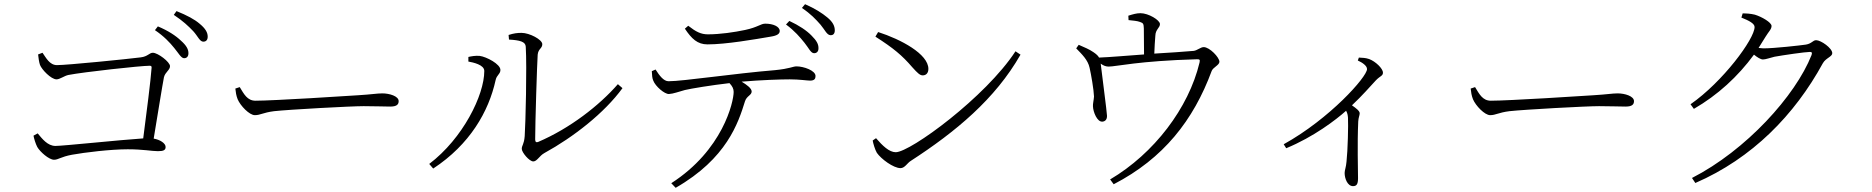

<svg xmlns="http://www.w3.org/2000/svg" viewBox="-20 -831 8940 917"><path d="M812 -602C832 -578 845 -553 859 -553C872 -553 880 -561 880 -577C880 -596 870 -614 844 -637C820 -660 784 -684 734 -705L720 -687C763 -658 791 -628 812 -602ZM903 -682C925 -658 934 -632 951 -632C964 -632 972 -640 972 -656C972 -676 961 -695 933 -718C910 -738 873 -758 823 -778L810 -760C855 -730 879 -707 903 -682ZM140 -183C142 -171 150 -144 158 -129C171 -106 214 -68 238 -68C259 -68 270 -82 324 -92C385 -103 508 -118 590 -118C664 -118 705 -109 734 -109C761 -109 771 -114 771 -129C771 -147 744 -164 714 -169C734 -289 755 -421 763 -462C769 -487 792 -496 792 -515C792 -535 734 -579 710 -579C693 -579 686 -561 652 -557C590 -549 301 -520 252 -520C217 -520 200 -555 183 -579L162 -571C163 -557 167 -532 171 -521C179 -499 224 -452 250 -452C266 -452 287 -469 307 -473C379 -487 652 -517 695 -517C702 -517 705 -514 704 -507C700 -449 680 -292 664 -170C556 -163 281 -134 245 -134C207 -134 181 -169 160 -194Z M1125 -415 1104 -408C1106 -390 1108 -375 1115 -357C1128 -326 1171 -281 1197 -281C1224 -281 1235 -293 1289 -300C1363 -308 1656 -324 1717 -324C1776 -324 1811 -322 1844 -322C1876 -322 1884 -333 1884 -348C1884 -372 1840 -385 1806 -385C1780 -385 1756 -380 1689 -376C1647 -373 1286 -350 1200 -350C1161 -350 1145 -382 1125 -415Z M2409 -664 2411 -642C2463 -639 2490 -632 2491 -608C2497 -512 2490 -239 2486 -181C2483 -141 2472 -137 2472 -120C2472 -103 2508 -60 2527 -60C2545 -60 2556 -87 2580 -100C2720 -177 2866 -291 2953 -410L2931 -429C2842 -327 2702 -218 2550 -153C2542 -150 2536 -152 2536 -165C2536 -241 2545 -527 2548 -570C2551 -599 2570 -599 2570 -620C2570 -642 2509 -674 2471 -674C2450 -674 2434 -672 2409 -664ZM2217 -537C2239 -533 2293 -522 2293 -492C2293 -377 2191 -170 2030 -48L2049 -26C2224 -141 2314 -298 2347 -448C2352 -473 2370 -477 2370 -497C2370 -525 2303 -560 2271 -564C2251 -566 2230 -562 2217 -559Z M3822 -627C3843 -601 3852 -578 3867 -577C3880 -576 3889 -585 3889 -599C3890 -620 3880 -637 3856 -661C3833 -685 3797 -709 3750 -731L3734 -714C3776 -683 3801 -653 3822 -627ZM3899 -713C3920 -688 3929 -664 3946 -663C3959 -662 3967 -670 3967 -686C3967 -706 3958 -726 3931 -748C3907 -768 3873 -790 3825 -811L3810 -793C3853 -764 3876 -739 3899 -713ZM3661 -656C3693 -661 3704 -670 3704 -683C3704 -704 3673 -718 3635 -718C3613 -718 3600 -701 3539 -688C3487 -677 3419 -667 3361 -667C3328 -667 3304 -679 3267 -708L3251 -694C3283 -646 3311 -619 3359 -619C3448 -619 3584 -643 3661 -656ZM3207 66C3451 -74 3506 -244 3538 -347C3546 -373 3570 -376 3570 -394C3570 -409 3547 -426 3522 -441C3618 -449 3708 -452 3752 -452C3799 -452 3834 -446 3849 -446C3870 -446 3875 -455 3875 -468C3875 -494 3819 -514 3784 -514C3767 -514 3753 -503 3682 -496C3487 -480 3242 -443 3173 -443C3149 -443 3129 -471 3111 -499L3093 -491C3094 -471 3095 -457 3100 -446C3110 -419 3154 -381 3175 -382C3196 -383 3221 -393 3251 -401C3280 -408 3377 -424 3464 -434C3478 -419 3484 -407 3484 -392C3484 -344 3432 -114 3186 44Z M4174 -678 4161 -656C4247 -601 4288 -567 4337 -510C4363 -481 4374 -471 4387 -471C4403 -471 4414 -482 4414 -502C4414 -573 4283 -643 4174 -678ZM4830 -586C4688 -368 4328 -104 4258 -104C4227 -104 4195 -135 4164 -171L4148 -160C4150 -147 4159 -116 4168 -101C4188 -72 4247 -28 4281 -28C4301 -28 4313 -52 4329 -62C4545 -202 4733 -358 4854 -570Z M5370 -735C5390 -733 5413 -731 5425 -726C5441 -721 5442 -716 5443 -695L5444 -571C5371 -566 5284 -558 5229 -556C5225 -564 5217 -572 5202 -582C5182 -596 5159 -605 5132 -617L5120 -600C5147 -572 5176 -545 5184 -507C5191 -477 5204 -402 5205 -370C5204 -353 5199 -335 5200 -323C5201 -296 5220 -248 5245 -250C5258 -251 5268 -260 5267 -279C5267 -294 5241 -490 5237 -527C5251 -517 5262 -513 5275 -513C5311 -513 5416 -540 5697 -548C5710 -548 5712 -546 5709 -532C5657 -315 5492 -98 5282 26L5299 49C5537 -74 5680 -257 5767 -492C5773 -509 5804 -520 5804 -536C5804 -557 5757 -606 5729 -606C5714 -606 5698 -590 5681 -588C5639 -584 5560 -579 5493 -575C5494 -603 5496 -639 5498 -661C5499 -691 5520 -698 5520 -716C5520 -735 5465 -768 5427 -768C5408 -768 5391 -763 5369 -756Z M6465 -542C6487 -532 6509 -517 6509 -501C6509 -464 6331 -264 6111 -142L6123 -123C6254 -177 6361 -259 6409 -302C6415 -291 6417 -282 6418 -269C6420 -235 6417 -112 6411 -59C6409 -33 6402 -18 6402 -5C6402 22 6416 58 6442 58C6459 58 6466 49 6466 20C6466 -25 6462 -140 6467 -251C6468 -270 6474 -280 6474 -290C6474 -301 6457 -314 6437 -328C6487 -375 6522 -416 6551 -447C6572 -469 6585 -468 6585 -484C6585 -504 6549 -538 6519 -549C6502 -555 6487 -555 6470 -556Z M7025 -415 7004 -408C7006 -390 7008 -375 7015 -357C7028 -326 7071 -281 7097 -281C7124 -281 7135 -293 7189 -300C7263 -308 7556 -324 7617 -324C7676 -324 7711 -322 7744 -322C7776 -322 7784 -333 7784 -348C7784 -372 7740 -385 7706 -385C7680 -385 7656 -380 7589 -376C7547 -373 7186 -350 7100 -350C7061 -350 7045 -382 7025 -415Z M8061 19 8077 43C8349 -75 8551 -282 8686 -529C8700 -554 8731 -560 8731 -577C8731 -601 8677 -639 8654 -639C8638 -639 8634 -623 8605 -618C8578 -614 8454 -600 8402 -600L8379 -602L8412 -655C8427 -680 8441 -691 8441 -707C8441 -724 8394 -751 8361 -761C8340 -766 8320 -767 8303 -767L8297 -747C8332 -733 8360 -719 8360 -702C8360 -645 8208 -440 8054 -333L8070 -311C8184 -377 8280 -465 8357 -570C8373 -557 8389 -547 8400 -547C8413 -547 8434 -555 8455 -560C8493 -567 8602 -583 8624 -583C8633 -583 8636 -580 8632 -568C8555 -373 8319 -113 8061 19Z"/></svg>

Font: Noto Serif CJK SC Light
Style: Regular
Weight: 300
Designer: Ryoko NISHIZUKA 西塚涼子 (kana & ideographs); Frank Grießhammer (Latin, Greek & Cyrillic); Wenlong ZHANG 张文龙 (bopomofo); San
Foundry: Adobe
Version: Version 2.001;hotconv 1.1.0;makeotfexe 2.6.0